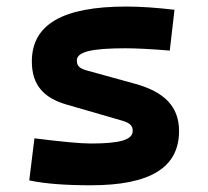

<svg xmlns="http://www.w3.org/2000/svg" viewBox="-20 -547 626 577"><path d="M252.9 9.8C431.6 9.8 518.1 -43.5 518.1 -153.3C518.1 -226.6 474.1 -271 385.3 -295.4L240.2 -335.4C219.7 -341.3 210.9 -348.6 210.9 -365.2C210.9 -391.1 254.4 -401.9 356.4 -401.9C387.2 -401.9 430.7 -399.9 490.2 -395L504.4 -517.6C451.2 -523.9 403.3 -527.3 359.4 -527.3C168.5 -527.3 75.7 -473.6 75.7 -362.3C75.7 -292.5 110.4 -252.9 179.7 -232.9L348.1 -184.1C369.6 -177.7 378.9 -169.4 378.9 -153.8C378.9 -127 341.3 -115.7 252.9 -115.7C221.2 -115.7 165.5 -121.1 83.5 -131.3L67.9 -4.9C113.8 4.9 173.8 9.8 252.9 9.8Z"/></svg>

Font: CaskaydiaCove Nerd Font
Style: Bold
Weight: 700
Designer: Aaron Bell
Foundry: Saja Typeworks
Version: Version 2111.1;Nerd Fonts 2.3.0